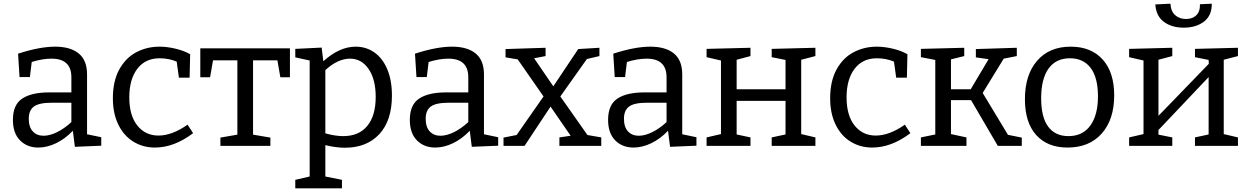

<svg xmlns="http://www.w3.org/2000/svg" viewBox="-20 -791 6768 1041"><path d="M452 -63 529 -47V-1L386 5L375 -82Q333 -38 284 -14.5Q235 9 188 9Q127 9 88.5 -30Q50 -69 50 -141Q50 -223 100.5 -256.5Q151 -290 246 -290H367V-372Q367 -473 259 -473Q211 -473 152 -455L142 -373H86L78 -500Q195 -538 279 -538Q362 -538 407 -501Q452 -464 452 -388ZM216 -55Q250 -55 289.5 -74.5Q329 -94 367 -129V-234H260Q192 -234 164 -213.5Q136 -193 136 -147Q136 -102 158 -78.5Q180 -55 216 -55Z M1027 -69Q924 9 820 9Q755 9 703 -23Q651 -55 621.5 -115.5Q592 -176 592 -258Q592 -351 626.5 -414Q661 -477 718.5 -507.5Q776 -538 845 -538Q886 -538 932 -527Q978 -516 1011 -497L1008 -370H950L938 -457Q895 -475 845 -475Q768 -475 724.5 -418Q681 -361 681 -263Q681 -165 724.5 -110.5Q768 -56 839 -56Q913 -56 997 -115Z M1066 -372V-529H1552V-372H1500L1484 -464H1352V-61L1446 -45V0H1175V-45L1267 -61V-464H1135L1119 -372Z M2105 -273Q2105 -137 2036.5 -63.5Q1968 10 1850 10Q1803 10 1744 -4V166L1834 184V230H1581V184L1659 166V-463L1581 -480V-526L1724 -533L1733 -459Q1821 -538 1908 -538Q1965 -538 2009.5 -507Q2054 -476 2079.5 -416Q2105 -356 2105 -273ZM2017 -265Q2017 -361 1978.5 -417Q1940 -473 1878 -473Q1812 -473 1744 -411V-68Q1797 -53 1841 -53Q1926 -53 1971.5 -108.5Q2017 -164 2017 -265Z M2604 -63 2681 -47V-1L2538 5L2527 -82Q2485 -38 2436 -14.5Q2387 9 2340 9Q2279 9 2240.5 -30Q2202 -69 2202 -141Q2202 -223 2252.5 -256.5Q2303 -290 2398 -290H2519V-372Q2519 -473 2411 -473Q2363 -473 2304 -455L2294 -373H2238L2230 -500Q2347 -538 2431 -538Q2514 -538 2559 -501Q2604 -464 2604 -388ZM2368 -55Q2402 -55 2441.5 -74.5Q2481 -94 2519 -129V-234H2412Q2344 -234 2316 -213.5Q2288 -193 2288 -147Q2288 -102 2310 -78.5Q2332 -55 2368 -55Z M3018 -268 3165 -59 3240 -46V0H3013V-46L3074 -55L2965 -213L2824 0H2710V-45L2781 -59L2927 -268L2787 -469L2721 -480V-525L2938 -532V-487L2876 -475L2980 -323L3115 -525L3230 -532V-487L3162 -471Z M3679 -63 3756 -47V-1L3613 5L3602 -82Q3560 -38 3511 -14.5Q3462 9 3415 9Q3354 9 3315.5 -30Q3277 -69 3277 -141Q3277 -223 3327.5 -256.5Q3378 -290 3473 -290H3594V-372Q3594 -473 3486 -473Q3438 -473 3379 -455L3369 -373H3313L3305 -500Q3422 -538 3506 -538Q3589 -538 3634 -501Q3679 -464 3679 -388ZM3443 -55Q3477 -55 3516.5 -74.5Q3556 -94 3594 -129V-234H3487Q3419 -234 3391 -213.5Q3363 -193 3363 -147Q3363 -102 3385 -78.5Q3407 -55 3443 -55Z M4401 -532V-487L4324 -467V-64L4401 -46V0H4164V-46L4239 -62V-244H3974V-62L4049 -46V0H3811V-46L3889 -64V-463L3811 -481V-526L4049 -532V-487L3974 -467V-307H4239V-466L4164 -481V-526Z M4916 -69Q4813 9 4709 9Q4644 9 4592 -23Q4540 -55 4510.5 -115.5Q4481 -176 4481 -258Q4481 -351 4515.5 -414Q4550 -477 4607.5 -507.5Q4665 -538 4734 -538Q4775 -538 4821 -527Q4867 -516 4900 -497L4897 -370H4839L4827 -457Q4784 -475 4734 -475Q4657 -475 4613.5 -418Q4570 -361 4570 -263Q4570 -165 4613.5 -110.5Q4657 -56 4728 -56Q4802 -56 4886 -115Z M5308 -287 5445 -60 5520 -45V0H5390L5245 -248H5136V-64L5220 -46V0H4973V-46L5051 -62V-466L4973 -481V-526L5208 -532V-487L5136 -469V-307H5243L5340 -470L5271 -480V-525L5493 -532V-487L5422 -473Z M6021 -274Q6021 -143 5953.5 -67Q5886 9 5768 9Q5659 9 5598 -59Q5537 -127 5537 -253Q5537 -385 5603 -461.5Q5669 -538 5785 -538Q5896 -538 5958.5 -468.5Q6021 -399 6021 -274ZM5625 -258Q5625 -156 5663 -104.5Q5701 -53 5773 -53Q5850 -53 5891.5 -110Q5933 -167 5933 -269Q5933 -370 5893.5 -422.5Q5854 -475 5781 -475Q5705 -475 5665 -419Q5625 -363 5625 -258Z M6692 -532V-487L6615 -467V-64L6692 -46V0H6459V-46L6533 -62V-373L6261 -86V-61L6336 -46V0H6102V-46L6180 -64V-463L6102 -481V-526L6336 -532V-487L6261 -467V-163L6534 -445L6533 -466L6459 -481V-526ZM6244 -767 6326 -771Q6328 -730 6351.5 -709Q6375 -688 6410 -688Q6445 -688 6466 -708Q6487 -728 6486 -768L6550 -771Q6551 -707 6508 -674Q6465 -641 6398 -641Q6333 -641 6290.5 -672.5Q6248 -704 6244 -767Z"/></svg>

Font: Bitter Pro
Style: Regular
Weight: 400
Designer: Sol Matas, and Bitter project Authors
Foundry: Sol Matas
Version: Version 1.010